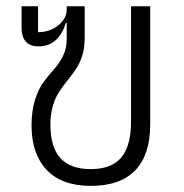

<svg xmlns="http://www.w3.org/2000/svg" viewBox="-20 -589 594 621"><path d="M273.9 12.2Q179.7 12.2 130.9 -39.6Q82 -91.3 82 -183.1Q82 -231.4 93.8 -267.6Q105.5 -303.7 122.1 -325.4Q138.7 -347.2 155.5 -366Q172.4 -384.8 184.1 -408.7Q195.8 -432.6 195.8 -462.9V-515.1H192.9Q182.1 -478.5 159.7 -458.7Q137.2 -439 105 -439Q49.8 -439 49.8 -500V-568.8H103V-484.9Q141.1 -484.9 168.5 -507.1Q195.8 -529.3 195.8 -558.1V-568.8H253.9V-466.8Q253.9 -439 247.8 -415.8Q241.7 -392.6 231.9 -376Q222.2 -359.4 210.2 -344.2Q198.2 -329.1 186.5 -313.7Q174.8 -298.3 165 -281.2Q155.3 -264.2 149.2 -239.7Q143.1 -215.3 143.1 -186Q143.1 -112.8 175.5 -77.4Q208 -42 273.9 -42Q340.3 -42 372.1 -79.3Q403.8 -116.7 403.8 -195.8V-568.8H465.8V-187Q465.8 -88.4 417.5 -38.1Q369.1 12.2 273.9 12.2Z"/></svg>

Font: Anuphan Light
Style: Regular
Weight: 300
Designer: Mike Abbink, Paul van der Laan, Pieter van Rosmalen, Mint Tantisuwanna
Foundry: Bold Monday; Cadson Demak
Version: Version 3.002;hotconv 1.0.109;makeotfexe 2.5.65596